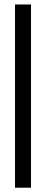

<svg xmlns="http://www.w3.org/2000/svg" viewBox="-20 -665 211 880"><path d="M122.1 195.3H48.8V-644.5H122.1Z"/></svg>

Font: Catrinity
Style: Regular
Weight: 400
Designer: Alexander Lange
Foundry: High-Logic / Made with FontCreator
Version: Version 2.090;May 20, 2024;FontCreator 15.0.0.2974 64-bit